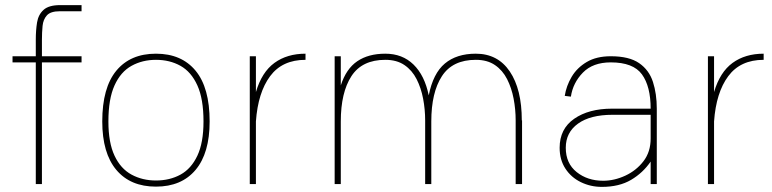

<svg xmlns="http://www.w3.org/2000/svg" viewBox="-20 -720 3021 751"><path d="M29 -500H120V-565Q120 -602 125 -632.5Q130 -663 150.5 -681.5Q171 -700 215 -700H299V-676H214Q178 -676 163.5 -660Q149 -644 146.5 -618.5Q144 -593 144 -564V-500H299V-476H144V0H120V-476H29Z M380 -245Q380 -377 435 -443.5Q490 -510 590 -510Q690 -510 745 -443.5Q800 -377 800 -245Q800 -121 745 -55.5Q690 10 590 10Q490 10 435 -55.5Q380 -121 380 -245ZM590 -14Q644 -14 686 -37Q728 -60 752 -111Q776 -162 776 -245Q776 -333 752 -386Q728 -439 686 -462.5Q644 -486 590 -486Q537 -486 494.5 -462.5Q452 -439 428 -386Q404 -333 404 -245Q404 -162 428 -111Q452 -60 494.5 -37Q537 -14 590 -14Z M957 0V-500H981V-360Q1004 -438 1053.5 -474Q1103 -510 1175 -510V-486Q1084 -486 1036.5 -422Q989 -358 981 -245V0Z M1289 0V-500H1313V-386Q1334 -451 1377.5 -480.5Q1421 -510 1487 -510Q1554 -510 1597.5 -467.5Q1641 -425 1657 -347Q1674 -433 1720 -471.5Q1766 -510 1841 -510Q1927 -510 1974 -440.5Q2021 -371 2021 -249H2022V0H1997V-249Q1997 -292 1989 -334Q1981 -376 1963.5 -410.5Q1946 -445 1916 -465.5Q1886 -486 1841 -486Q1750 -486 1708.5 -422Q1667 -358 1667 -245V0H1643V-249Q1643 -292 1635 -334Q1627 -376 1609.5 -410.5Q1592 -445 1562 -465.5Q1532 -486 1487 -486Q1396 -486 1354.5 -422Q1313 -358 1313 -245V0Z M2334 11Q2290 11 2252 -7.5Q2214 -26 2191.5 -60.5Q2169 -95 2169 -142Q2169 -216 2226 -255.5Q2283 -295 2374 -295H2525Q2525 -382 2491 -429Q2457 -476 2369 -476Q2299 -476 2260 -436Q2221 -396 2213 -342L2189 -345Q2195 -384 2216 -419.5Q2237 -455 2275 -477.5Q2313 -500 2369 -500Q2441 -500 2480 -473Q2519 -446 2534 -399.5Q2549 -353 2549 -295V0H2525V-88Q2495 -44 2448.5 -16.5Q2402 11 2334 11ZM2339 -13Q2383 -13 2426 -33Q2469 -53 2497 -89.5Q2525 -126 2525 -178V-271H2376Q2289 -271 2241 -236.5Q2193 -202 2193 -142Q2193 -81 2235.5 -47Q2278 -13 2339 -13Z M2749 0V-500H2773V-360Q2796 -438 2845.5 -474Q2895 -510 2967 -510V-486Q2876 -486 2828.5 -422Q2781 -358 2773 -245V0Z"/></svg>

Font: Haskoy Thin
Style: Regular
Weight: 100
Designer: Ertekin Erdin
Foundry: Ertekin Erdin
Version: Version 2.000; ttfautohint (v1.8.4.7-5d5b)